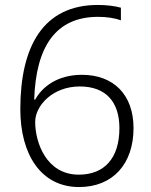

<svg xmlns="http://www.w3.org/2000/svg" viewBox="-20 -745 611 775"><path d="M62 -304C62 -121 146 10 299 10C436 10 519 -84 519 -228C519 -362 439 -443 311 -443C211 -443 150 -394 122 -343H118C125 -556 204 -677 376 -677C411 -677 444 -672 468 -663V-714C443 -721 409 -725 375 -725C155 -725 62 -559 62 -304ZM298 -40C167 -40 122 -170 122 -253C122 -318 192 -396 302 -396C409 -396 462 -332 462 -228C462 -106 401 -40 298 -40Z"/></svg>

Font: Noto Sans Gujarati UI Light
Style: Regular
Weight: 300
Designer: Jelle Bosma - Monotype Design Team, Universal Thirst
Foundry: Monotype Imaging Inc.
Version: Version 2.106